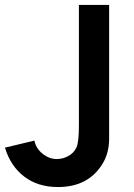

<svg xmlns="http://www.w3.org/2000/svg" viewBox="-20 -740 540 775"><path d="M214 15Q133 15 77.8 -27.2Q22.5 -69.5 0 -144L119 -172.5Q124.5 -142 151.2 -120Q178 -98 209.5 -98Q233 -98 255.5 -110Q278 -122 289 -145.5Q298.5 -167 298.5 -235.5V-720H420.5V-235.5V-177Q419.5 -123 396.5 -83.5Q339.5 15 214 15Z"/></svg>

Font: Vortex Mix
Style: Bold
Weight: 700
Designer: Mikhail Sharanda
Foundry: Mikhail Sharanda
Version: Version 4.504;Glyphs 3.1.2 (3151)